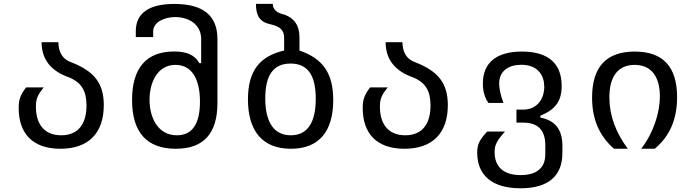

<svg xmlns="http://www.w3.org/2000/svg" viewBox="-20 -781 3652 1008"><path d="M297.4 0C449.2 0 524.9 -86.9 524.9 -229C524.9 -343.3 475.6 -408.2 348.6 -456.1C307.6 -472.7 287.1 -507.3 286.6 -559.6H198.2C198.7 -469.7 246.6 -408.2 341.8 -375C408.2 -348.1 434.1 -303.2 434.1 -227.5C434.1 -128.9 389.6 -70.8 301.3 -70.8C212.4 -70.8 168.5 -129.4 168.5 -221.2C168.5 -260.7 176.8 -282.2 210 -322.3H117.2C85 -281.2 78.1 -254.9 78.1 -213.9C78.1 -80.1 151.4 0 297.4 0Z M902.8 0C1049.3 0 1121.6 -79.6 1121.6 -241.7V-575.7C1121.6 -699.2 1046.9 -760.3 895.5 -760.3C761.2 -760.3 692.9 -711.9 692.9 -616.7V-586.4H784.2V-616.7C784.2 -663.6 840.8 -691.4 899.9 -691.4C966.3 -691.4 1036.1 -656.7 1036.1 -575.7V-449.7H1026.4C1002.9 -491.7 961.9 -510.7 894 -510.7C750 -510.7 673.3 -425.8 673.3 -256.3C673.3 -85.4 751.5 0 902.8 0ZM908.7 -70.8C808.1 -70.8 765.1 -164.1 765.1 -257.3C765.1 -349.1 807.1 -440.4 901.4 -440.4C981.9 -440.4 1029.8 -374 1029.8 -247.1C1029.8 -127.4 987.3 -70.8 908.7 -70.8Z M1507.3 0C1655.8 0 1729.5 -92.3 1729.5 -255.9C1729.5 -399.4 1672.4 -474.6 1552.2 -515.6V-585.9C1552.2 -646 1525.9 -685.5 1473.6 -704.1C1432.6 -712.9 1412.1 -731.9 1412.1 -760.7H1323.7C1323.7 -696.3 1346.2 -666.5 1392.6 -655.3C1429.7 -646.5 1471.7 -636.2 1471.7 -583V-515.6C1345.7 -486.8 1281.7 -411.1 1281.7 -259.3C1281.7 -93.3 1357.9 0 1507.3 0ZM1506.8 -70.8C1418 -70.8 1372.6 -139.6 1372.6 -264.6C1372.6 -387.2 1416 -447.3 1505.4 -447.3C1594.7 -447.3 1637.7 -387.7 1637.7 -262.7C1637.7 -138.7 1595.2 -70.8 1506.8 -70.8Z M2103.5 0C2255.4 0 2331.1 -86.9 2331.1 -229C2331.1 -343.3 2281.7 -408.2 2154.8 -456.1C2113.8 -472.7 2093.3 -507.3 2092.8 -559.6H2004.4C2004.9 -469.7 2052.7 -408.2 2147.9 -375C2214.4 -348.1 2240.2 -303.2 2240.2 -227.5C2240.2 -128.9 2195.8 -70.8 2107.4 -70.8C2018.6 -70.8 1974.6 -129.4 1974.6 -221.2C1974.6 -260.7 1982.9 -282.2 2016.1 -322.3H1923.3C1891.1 -281.2 1884.3 -254.9 1884.3 -213.9C1884.3 -80.1 1957.5 0 2103.5 0Z M2712.9 207.5C2855.5 207.5 2932.6 145.5 2932.6 22V-16.6C2932.6 -100.6 2894 -149.4 2816.9 -163.6V-173.3C2896 -206.5 2928.7 -249.5 2928.7 -330.1C2928.7 -445.3 2861.3 -510.3 2720.2 -510.3C2588.9 -510.3 2515.1 -454.1 2515.1 -342.3C2515.1 -301.3 2524.9 -267.6 2544.4 -240.7H2623C2607.9 -280.8 2600.6 -317.4 2600.6 -342.8C2600.6 -408.2 2649.9 -440.9 2716.8 -440.9C2806.6 -440.9 2837.4 -382.3 2837.4 -325.2C2837.4 -263.2 2800.8 -205.6 2727.1 -205.6H2691.4V-137.2H2727.1C2804.2 -137.2 2842.8 -97.7 2842.8 -18.6V29.3C2842.8 102.1 2795.4 138.2 2713.4 138.2C2620.6 138.2 2576.7 92.3 2576.7 17.6C2576.7 -18.6 2586.9 -41.5 2631.3 -90.3H2537.6C2495.1 -44.4 2485.4 -21 2485.4 21C2485.4 136.2 2560.1 207.5 2712.9 207.5Z M3203.6 0H3275.9C3211.4 -87.4 3179.2 -176.3 3179.2 -269.5C3179.2 -383.8 3228 -440.4 3312 -440.4C3406.7 -440.4 3444.3 -368.2 3444.3 -275.9C3444.3 -187 3409.7 -82 3346.2 0H3417.5C3498 -67.4 3534.7 -157.2 3534.7 -270.5C3534.7 -430.2 3461.4 -510.3 3312.5 -510.3C3163.6 -510.3 3088.4 -430.2 3088.4 -269C3088.4 -159.2 3123.5 -69.8 3203.6 0Z"/></svg>

Font: Hack
Style: Regular
Weight: 400
Monospace: yes
Designer: Christopher Simpkins
Foundry: Christopher Simpkins
Version: Version 2.010